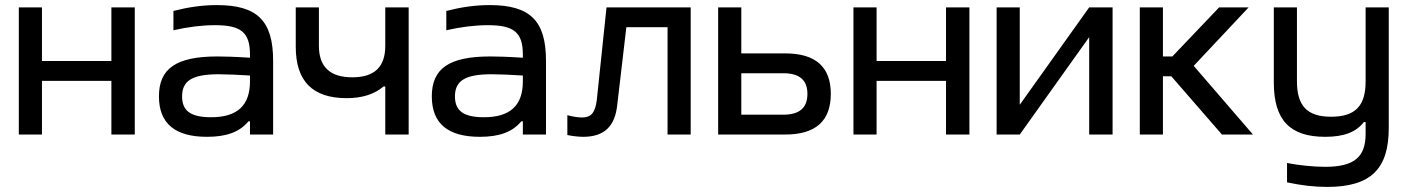

<svg xmlns="http://www.w3.org/2000/svg" viewBox="-20 -529 5540 755"><path d="M54 0H145V-211H418V0H510V-500H418V-289H145V-500H54Z M833 -509C775 -509 721 -501 662 -486V-410C718 -423 775 -430 825 -430C926 -430 963 -403 963 -315V-302C902 -306 860 -307 835 -307C672 -307 605 -259 605 -150C605 -42 670 9 794 9C873 9 923 -11 957 -52H963V0H1054V-290C1054 -447 992 -509 833 -509ZM696 -150C696 -212 737 -237 840 -237C869 -237 918 -235 963 -232V-209C963 -115 914 -68 810 -68C730 -68 696 -93 696 -150Z M1587 0V-500H1495V-349C1495 -266 1453 -225 1365 -225C1278 -225 1234 -266 1234 -349V-500H1143V-345C1143 -210 1209 -143 1343 -143C1403 -143 1452 -158 1488 -189H1495V0Z M1906 -509C1848 -509 1794 -501 1735 -486V-410C1791 -423 1848 -430 1898 -430C1999 -430 2036 -403 2036 -315V-302C1975 -306 1933 -307 1908 -307C1745 -307 1678 -259 1678 -150C1678 -42 1743 9 1867 9C1946 9 1996 -11 2030 -52H2036V0H2127V-290C2127 -447 2065 -509 1906 -509ZM1769 -150C1769 -212 1810 -237 1913 -237C1942 -237 1991 -235 2036 -232V-209C2036 -115 1987 -68 1883 -68C1803 -68 1769 -93 1769 -150Z M2407 -115 2443 -422H2605V0H2696V-500H2365L2327 -138C2321 -84 2303 -67 2269 -67C2255 -67 2233 -70 2211 -76V2C2229 6 2256 9 2273 9C2358 9 2398 -34 2407 -115Z M2804 0H3068C3187 0 3247 -53 3247 -160C3247 -266 3187 -319 3068 -319H2895V-500H2804ZM2895 -78V-241H3060C3124 -241 3155 -214 3155 -160C3155 -105 3124 -78 3060 -78Z M3336 0H3427V-211H3700V0H3792V-500H3700V-289H3427V-500H3336Z M3899 0H3990L4263 -383V0H4355V-500H4263L3990 -117V-500H3899Z M4462 -500V0H4553V-229H4586L4785 0H4907L4674 -270L4890 -500H4774L4590 -307H4553V-500Z M5441 -26V-500H5350V-209C5350 -112 5309 -70 5214 -70C5121 -70 5080 -112 5080 -209V-500H4989V-205C4989 -57 5052 9 5191 9C5266 9 5313 -10 5343 -49H5350V-3C5350 87 5307 127 5191 127C5146 127 5087 121 5041 112V188C5096 200 5148 206 5199 206C5374 206 5441 132 5441 -26Z"/></svg>

Font: LT Wave Alt
Style: Regular
Weight: 400
Designer: Daniel Lyons
Version: Version 2.5 (Glyphs App)